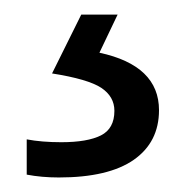

<svg xmlns="http://www.w3.org/2000/svg" viewBox="-20 -20 251 263"><path d="M197.8 130.9Q197.8 174.8 163.1 199Q128.4 223.1 60.5 223.1Q37.1 223.1 16.6 219.2V170.9Q37.1 174.8 64 174.8Q99.6 174.8 118.2 165.5Q136.7 156.2 136.7 131.8Q136.7 112.3 118.7 100.3Q100.6 88.4 51.3 80.6L91.3 0H141.1L116.2 52.2Q197.8 69.8 197.8 130.9Z"/></svg>

Font: Bpm'online Open Sans
Style: Regular
Weight: 400
Foundry: Ascender Corporation
Version: Version 1.10